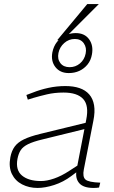

<svg xmlns="http://www.w3.org/2000/svg" viewBox="-20 -920 563 946"><path d="M468 4Q462 5 455 5.5Q448 6 441 6Q391 6 370.5 -17.5Q350 -41 357 -80L358 -88L405 -331Q419 -400 390 -432Q361 -464 293 -464Q249 -464 211 -455Q173 -446 146 -438L117 -429L110 -452L142 -464Q177 -478 218 -487Q259 -496 302 -496Q342 -496 371.5 -486Q401 -476 419.5 -455Q438 -434 443.5 -401.5Q449 -369 440 -325L393 -85Q386 -49 401 -35.5Q416 -22 474 -20ZM165 6Q123 6 89 -11.5Q55 -29 38.5 -63Q22 -97 31 -145Q37 -177 52.5 -198Q68 -219 98 -233.5Q128 -248 177 -260L427 -321L421 -290L189 -233Q143 -222 118 -209.5Q93 -197 82 -180Q71 -163 66 -137Q56 -82 88.5 -55Q121 -28 182 -28Q211 -28 247 -40.5Q283 -53 321 -78L386 -120L384 -92L332 -53Q292 -23 247 -8.5Q202 6 165 6ZM319 -560Q276 -560 253 -589.5Q230 -619 238 -662Q244 -692 260.5 -713Q277 -734 301.5 -745.5Q326 -757 353 -757Q397 -757 419 -726.5Q441 -696 433 -652Q428 -623 411.5 -602.5Q395 -582 371.5 -571Q348 -560 319 -560ZM323 -589Q352 -589 374 -607.5Q396 -626 402 -656Q408 -685 393 -706.5Q378 -728 349 -728Q319 -728 296.5 -708Q274 -688 268 -659Q262 -629 277.5 -609Q293 -589 323 -589ZM262 -722 410 -900H467L289 -722Z"/></svg>

Font: REM Thin
Style: Italic
Weight: 250
Italic angle: -11°
Designer: Octavio Pardo
Foundry: Ashler Design
Version: Version 1.005;gftools[0.9.28]